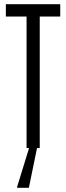

<svg xmlns="http://www.w3.org/2000/svg" viewBox="-20 -708 316 918"><path d="M8 -688H268V-629H170V0H157L118 190H62V185L119 0H107V-629H8Z"/></svg>

Font: Saira Ultra Condensed
Style: Regular
Weight: 400
Width: 1
Designer: Hector Gatti with collaboration of the Omnibus-Type team
Foundry: Omnibus-Type
Version: Version 1.001; ttfautohint (v1.8)